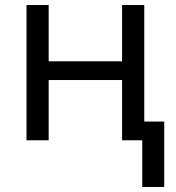

<svg xmlns="http://www.w3.org/2000/svg" viewBox="-20 -556 697 761"><path d="M172.9 -536.1V-313H463.9V-536.1H551.8V-74.2H630.9V185.1H543.9V0H463.9V-238.8H172.9V0H85V-536.1Z"/></svg>

Font: NotoSans
Style: Regular
Weight: 400
Designer: Monotype Design team
Foundry: Monotype Imaging Inc.
Version: Version 1.04; ttfautohint (v1.4.1)